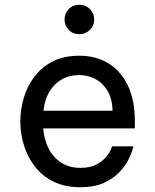

<svg xmlns="http://www.w3.org/2000/svg" viewBox="-20 -773 649 803"><path d="M316 10Q251 10 203.5 -13.5Q156 -37 125.5 -77Q95 -117 80 -165.5Q65 -214 65 -265Q65 -315 79.5 -364Q94 -413 124.5 -453Q155 -493 201.5 -516.5Q248 -540 312 -540Q380 -540 432 -509Q484 -478 514 -417Q544 -356 544 -264V-236H161Q164 -191 182.5 -153.5Q201 -116 235 -93.5Q269 -71 316 -71Q357 -71 382.5 -84.5Q408 -98 423 -116Q438 -134 443.5 -147.5Q449 -161 449 -161H538Q538 -161 533 -143.5Q528 -126 515 -101Q502 -76 477 -50.5Q452 -25 413 -7.5Q374 10 316 10ZM162 -310H451Q449 -362 429 -394.5Q409 -427 378 -443Q347 -459 312 -459Q249 -459 209 -418.5Q169 -378 162 -310ZM312 -630Q285 -630 267.5 -648Q250 -666 250 -691Q250 -717 267.5 -735Q285 -753 312 -753Q338 -753 356 -735Q374 -717 374 -691Q374 -666 356 -648Q338 -630 312 -630Z"/></svg>

Font: Be Vietnam Pro Variable Thin
Style: Regular
Weight: 100
Designer: Lam Bao, Tony Le, Vietanh Nguyen
Foundry: Yellow Type Foundry
Version: Version 1.002